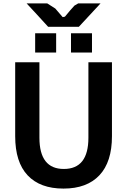

<svg xmlns="http://www.w3.org/2000/svg" viewBox="-20 -1095 745 1125"><path d="M136 -1075H257L304 -1045L347 -995H349L359 -997L361 -998L391 -1034L416 -1062L438 -1075H569L506 -1007L442 -938H262L199 -1007ZM396 -787V-900H519V-787ZM186 -787V-900H309V-787ZM211 -730V-288Q211 -105 354 -105Q498 -105 498 -288V-730H636V-297Q636 -146 562.5 -68Q489 10 352 10Q215 10 142 -67.5Q69 -145 69 -297V-730Z"/></svg>

Font: M PLUS 1p
Style: Bold
Weight: 700
Version: Version 1.062